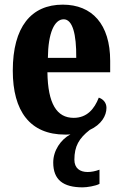

<svg xmlns="http://www.w3.org/2000/svg" viewBox="-20 -569 525 826"><path d="M336 237C354 237 392 231 408 222V161C389 168 372 171 357 171C324 171 300 155 300 118C300 60 320 26 366 -10C416 -33 438 -71 438 -105C438 -128 423 -143 405 -149C386 -100 354 -62 297 -62C224 -62 186 -123 184 -258H454V-307C454 -465 376 -549 250 -549C114 -549 35 -453 35 -265C35 -91 109 10 260 10C268 10 276 10 283 9C242 31 209 78 209 130C209 205 252 237 336 237ZM308 -320H186C187 -427 214 -486 254 -486C292 -486 309 -423 308 -320Z"/></svg>

Font: Noto Serif Armenian ExtraCondensed ExtraBold
Style: Regular
Weight: 800
Width: 2
Designer: Monotype Design Team
Foundry: Monotype Imaging Inc.
Version: Version 2.008